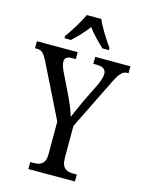

<svg xmlns="http://www.w3.org/2000/svg" viewBox="-140 -1011 821 1091"><g transform="rotate(15 271.0 -465.5)"><path d="M143 -784V-771H181C212 -801 248 -835 273 -872C299 -835 335 -801 366 -771H404V-784C377 -822 335 -886 317 -931H231C212 -886 170 -822 143 -784ZM137 0H411V-41H391C353 -41 321 -52 321 -115V-303L465 -595C494 -655 512 -673 537 -673H546V-714H339V-673H359C392 -673 414 -662 414 -633C414 -617 407 -594 396 -569L341 -457C322 -415 304 -376 293 -349C284 -380 269 -417 250 -457L186 -589C179 -603 171 -626 171 -642C171 -658 180 -673 211 -673H236V-714H-4V-673H7C37 -673 49 -658 69 -620L226 -303V-110C226 -51 193 -41 154 -41H137Z"/></g></svg>

Font: Noto Serif Devanagari Condensed
Style: Regular
Weight: 400
Width: 3
Designer: Universal Thirst, Indian Type Foundry and the Monotype Design Team
Foundry: Monotype Imaging Inc.
Version: Version 2.004